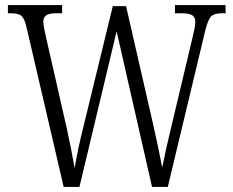

<svg xmlns="http://www.w3.org/2000/svg" viewBox="-20 -734 916 754"><path d="M83 -632Q75 -664 62.5 -673Q50 -682 21 -682H11V-714H224V-682H203Q172 -682 161 -673.5Q150 -665 150 -648Q150 -639 153 -624.5Q156 -610 160 -591L242 -231Q252 -185 259 -149.5Q266 -114 273 -74Q280 -114 288.5 -154.5Q297 -195 309 -242L423 -710H475L582 -243Q593 -194 601.5 -153.5Q610 -113 617 -76Q630 -143 652 -233L735 -582Q740 -602 743.5 -619.5Q747 -637 747 -648Q747 -666 735 -674Q723 -682 691 -682H667V-714H866V-682H852Q823 -682 810.5 -671Q798 -660 787 -618L639 0H577L438 -611L292 0H230Z"/></svg>

Font: Noto Serif Condensed Light
Style: Regular
Weight: 300
Width: 3
Designer: Monotype Design Team
Foundry: Monotype Imaging Inc.
Version: Version 2.013